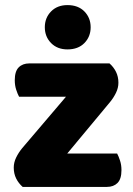

<svg xmlns="http://www.w3.org/2000/svg" viewBox="-20 -733 521 754"><path d="M69 1Q53 -13 43.5 -32Q34 -51 34 -75Q34 -95 43.5 -114.5Q53 -134 67 -151L239 -353H55Q49 -364 43.5 -381Q38 -398 38 -418Q38 -453 53.5 -468.5Q69 -484 95 -484H410Q426 -470 435.5 -451Q445 -432 445 -408Q445 -388 435.5 -368.5Q426 -349 412 -332L244 -130H440Q446 -119 451.5 -102Q457 -85 457 -65Q457 -30 441.5 -14.5Q426 1 400 1ZM156 -626Q156 -663 180.5 -688Q205 -713 245 -713Q287 -713 311.5 -688Q336 -663 336 -626Q336 -589 311.5 -564Q287 -539 245 -539Q205 -539 180.5 -564Q156 -589 156 -626Z"/></svg>

Font: Baloo
Style: Regular
Weight: 400
Designer: Sarang Kulkarni and Ek Type
Foundry: Ek Type
Version: Version 1.100;PS 1.000;hotconv 1.0.88;makeotf.lib2.5.647800;